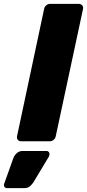

<svg xmlns="http://www.w3.org/2000/svg" viewBox="-93 -730 449 992"><path d="M16 0Q5 0 -1 -7.5Q-7 -15 -5 -26L135 -684Q137 -695 146 -702.5Q155 -710 166 -710H314Q325 -710 331.5 -702.5Q338 -695 336 -684L195 -26Q193 -15 184 -7.5Q175 0 164 0ZM-56 242Q-65 242 -69.5 236Q-74 230 -72 221L-24 87Q-19 73 -6.5 61.5Q6 50 24 50H147Q155 50 159.5 56Q164 62 162 71Q161 72 161 74.5Q161 77 159 80L79 213Q72 223 61.5 232.5Q51 242 32 242Z"/></svg>

Font: Rubik ExtraBold
Style: Italic
Weight: 800
Italic angle: -12°
Designer: Hubert and Fischer
Foundry: Hubert and Fischer
Version: Version 2.300;gftools[0.9.30]